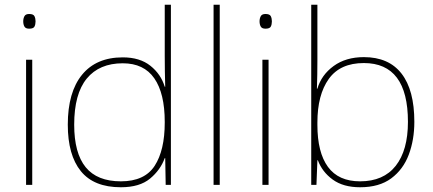

<svg xmlns="http://www.w3.org/2000/svg" viewBox="-20 -780 1827 810"><path d="M103 -721Q121 -721 125.5 -711.5Q130 -702 130 -690Q130 -677 125.5 -668Q121 -659 103 -659Q88 -659 83 -668Q78 -677 78 -690Q78 -702 83 -711.5Q88 -721 103 -721ZM116 -528V0H90V-528Z M490 10Q376 10 321 -58Q266 -126 266 -254Q266 -391 326 -464.5Q386 -538 498 -538Q570 -538 614.5 -502.5Q659 -467 675 -414H677Q676 -448 675.5 -480Q675 -512 675 -543V-760H701V0H679L677 -113H675Q657 -63 613 -26.5Q569 10 490 10ZM490 -15Q590 -15 632.5 -80.5Q675 -146 675 -263V-266Q675 -386 631 -449.5Q587 -513 498 -513Q399 -513 346 -448.5Q293 -384 293 -254Q293 -134 341.5 -74.5Q390 -15 490 -15Z M907 0H881V-760H907Z M1100 -721Q1118 -721 1122.5 -711.5Q1127 -702 1127 -690Q1127 -677 1122.5 -668Q1118 -659 1100 -659Q1085 -659 1080 -668Q1075 -677 1075 -690Q1075 -702 1080 -711.5Q1085 -721 1100 -721ZM1113 -528V0H1087V-528Z M1319 -525Q1319 -501 1318.5 -466Q1318 -431 1317 -406H1319Q1336 -464 1387.5 -501.5Q1439 -539 1515 -539Q1620 -539 1674 -469.5Q1728 -400 1728 -266Q1728 -190 1704.5 -127.5Q1681 -65 1630.5 -27.5Q1580 10 1499 10Q1428 10 1383.5 -22.5Q1339 -55 1321 -104H1319L1315 0H1293V-760H1319ZM1515 -514Q1415 -514 1367 -447Q1319 -380 1319 -263V-253Q1319 -137 1363.5 -76Q1408 -15 1499 -15Q1598 -15 1649.5 -80.5Q1701 -146 1701 -266Q1701 -514 1515 -514Z"/></svg>

Font: Noto Sans Bengali UI Thin
Style: Regular
Weight: 100
Designer: Jelle Bosma - Monotype Design Team
Foundry: Monotype Imaging Inc.
Version: Version 2.003; ttfautohint (v1.8.4.7-5d5b)